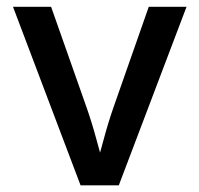

<svg xmlns="http://www.w3.org/2000/svg" viewBox="-20 -556 598 576"><path d="M221.7 0 19 -535.6H133.3L239.3 -234.9Q255.9 -187.5 268.8 -139.6Q281.7 -91.8 294.9 -44.9H265.6Q278.8 -91.8 291.5 -139.4Q304.2 -187 320.8 -234.9L426.3 -535.6H539.6L336.4 0Z"/></svg>

Font: Inter 20pt Medium
Style: Regular
Weight: 500
Version: Version 4.001;git-66647c0bb